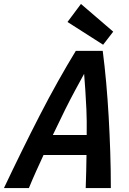

<svg xmlns="http://www.w3.org/2000/svg" viewBox="-71 -950 651 970"><path d="M-51 0Q-6 -95 39.5 -187.5Q85 -280 130.5 -368.5Q176 -457 222 -539Q268 -621 312 -693H448Q458 -616 465.5 -532Q473 -448 478 -360.5Q483 -273 486 -182.5Q489 -92 489 0H362Q363 -42 364.5 -84Q366 -126 366 -167H149Q131 -128 112 -86Q93 -44 75 0ZM196 -268H367Q368 -342 365.5 -397Q363 -452 360 -495.5Q357 -539 354 -577Q332 -537 308.5 -493.5Q285 -450 258 -396Q231 -342 196 -268ZM450 -724 270 -839 338 -930 501 -790Z"/></svg>

Font: Ubuntu Sans Mono SemiBold
Style: Italic
Weight: 600
Italic angle: -13.5°
Monospace: yes
Designer: Dalton Maag Ltd
Foundry: Dalton Maag Ltd
Version: Version 1.006